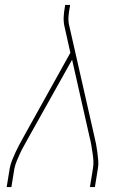

<svg xmlns="http://www.w3.org/2000/svg" viewBox="-20 -755 540 775"><path d="M7 0 19 -74Q22 -91 28.5 -107.5Q35 -124 42.5 -140Q50 -156 58.5 -172Q67 -188 76 -204L264 -542L241 -645Q236 -665 237 -686Q238 -707 242 -728L243 -735H263L262 -728Q258 -708 256.5 -688Q255 -668 260 -649L361 -204Q365 -188 368 -172Q371 -156 373 -140Q375 -124 376.5 -107Q378 -90 375 -74L363 0H343L355 -74Q358 -90 357 -106Q356 -122 353.5 -138Q351 -154 348.5 -169.5Q346 -185 342 -200L271 -514L93 -196Q85 -181 76.5 -166Q68 -151 61 -136Q54 -121 47.5 -105Q41 -89 38 -74L26 0Z"/></svg>

Font: Iosevka Curly Thin Oblique
Style: Regular
Weight: 100
Italic angle: -9°
Monospace: yes
Designer: Belleve Invis
Foundry: Belleve Invis
Version: Version 11.1.0; ttfautohint (v1.8.3)